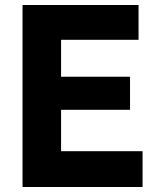

<svg xmlns="http://www.w3.org/2000/svg" viewBox="-20 -747 640 767"><path d="M70 0V-727H533.5V-588H174.5L224 -625V-409L174.5 -440.5H499.5V-308.5H181L224 -339.5V-105.5L174.5 -143H549.5V0Z"/></svg>

Font: Spline Sans Mono
Style: Bold
Weight: 700
Designer: Eben Sorkin, Mirko Velimirovic
Foundry: Sorkin Type
Version: Version 1.004